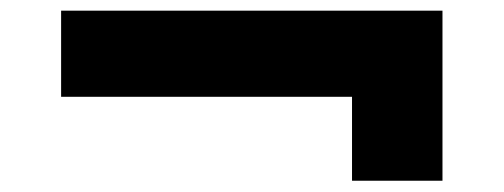

<svg xmlns="http://www.w3.org/2000/svg" viewBox="-20 -435 919 350"><path d="M621.7 -105.5V-319L686.6 -258.6H91.4V-415.5H786.6V-105.5Z"/></svg>

Font: Lexend Peta
Style: Regular
Weight: 400
Designer: Bonnie Shaver-Troup, Thomas Jockin
Foundry: Lexend
Version: Version 1.007